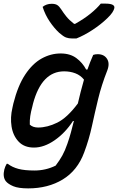

<svg xmlns="http://www.w3.org/2000/svg" viewBox="-20 -841 653 1063"><path d="M316 -545Q368 -545 402.5 -519.5Q437 -494 457 -456H464Q471 -476 479 -496.5Q487 -517 496 -537Q501 -539 507.5 -540Q514 -541 521 -541Q556 -541 572.5 -515.5Q589 -490 574 -451Q542 -370 523.5 -293.5Q505 -217 489 -143Q473 -69 446 3Q409 103 327.5 152.5Q246 202 136 202Q82 202 53.5 190Q25 178 12 162Q-6 138 4 97Q9 79 17 66H23Q48 85 82 94Q116 103 171 103Q233 103 288 76Q310 47 325 20Q340 -7 353 -45Q364 -76 372.5 -107.5Q381 -139 389 -171H384Q341 -105 282.5 -64.5Q224 -24 168 -24Q114 -24 83 -57Q52 -90 44 -140.5Q36 -191 49 -245L54 -268Q79 -367 119.5 -428Q160 -489 210.5 -517Q261 -545 316 -545ZM145 -151Q162 -135 191 -135Q242 -135 297 -162Q352 -189 411 -268Q418 -299 426.5 -332Q435 -365 445 -400Q426 -424 397.5 -435Q369 -446 335 -446Q211 -446 163 -268L159 -251Q151 -222 147.5 -198Q144 -174 145 -151ZM403 -628H379Q360 -628 345.5 -633.5Q331 -639 308 -659Q280 -685 255 -722Q230 -759 216 -803Q237 -820 266 -820Q286 -820 297 -813Q308 -806 319 -789Q331 -770 347 -750Q363 -730 390 -709H396Q446 -737 481 -765.5Q516 -794 538 -821H563Q618 -821 613 -796Q611 -786 602 -772Q593 -758 574 -740Q539 -706 492.5 -675.5Q446 -645 403 -628Z"/></svg>

Font: Recursive Mn Csl St Med
Style: Italic
Weight: 500
Italic angle: -15°
Monospace: yes
Version: Version 1.079;hotconv 1.0.112;makeotfexe 2.5.65598; ttfautoh